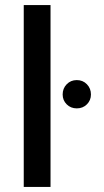

<svg xmlns="http://www.w3.org/2000/svg" viewBox="-20 -740 410 760"><path d="M74 0V-720H180V0ZM284 -311Q260 -311 244 -327Q228 -343 228 -366Q228 -390 244 -406.5Q260 -423 284 -423Q308 -423 324 -406.5Q340 -390 340 -366Q340 -343 324 -327Q308 -311 284 -311Z"/></svg>

Font: DeepMind Sans Medium
Style: Regular
Weight: 500
Designer: Jonny Pinhorn / Modifications: Colophon Foundry
Foundry: Colophon Foundry
Version: Version 1.002; ttfautohint (v1.8.2)